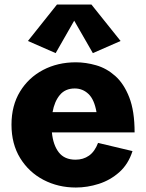

<svg xmlns="http://www.w3.org/2000/svg" viewBox="-20 -816 646 849"><path d="M315.4 13.2Q237.3 13.2 172.6 -20.5Q107.9 -54.2 69.3 -116.7Q30.8 -179.2 30.8 -264.6Q30.8 -349.1 68.4 -410.9Q106 -472.7 170.4 -506.6Q234.9 -540.5 315.4 -540.5Q359.4 -540.5 405.3 -527.3Q451.2 -514.2 489.5 -480.2Q527.8 -446.3 551.5 -385.7Q575.2 -325.2 575.2 -230.5H209.5Q214.8 -174.8 240 -142.3Q265.1 -109.9 314 -109.9Q348.1 -109.9 373.5 -127.7Q398.9 -145.5 413.6 -184.1L565.9 -147.9Q547.4 -89.8 507.3 -54.4Q467.3 -19 416.7 -2.9Q366.2 13.2 315.4 13.2ZM310.5 -424.8Q268.6 -424.8 244.6 -396Q220.7 -367.2 212.4 -320.3H406.7Q397 -376 371.3 -400.4Q345.7 -424.8 310.5 -424.8ZM226.1 -581.1 103.5 -634.8 231.9 -795.9H384.3L513.2 -634.8L390.6 -581.1L308.1 -724.6Z"/></svg>

Font: Schibsted Grotesk ExtraBold
Style: Regular
Weight: 800
Designer: Bakken & Baeck AS, Henrik Kongsvoll
Foundry: Schibsted ASA
Version: Version 1.100; ttfautohint (v1.8.4.7-5d5b);gftools[0.9.25]